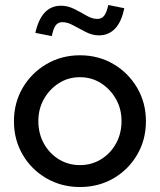

<svg xmlns="http://www.w3.org/2000/svg" viewBox="-20 -741 642 771"><path d="M301 10Q227 10 166.5 -25Q106 -60 71 -120Q36 -180 36 -254Q36 -328 71 -388Q106 -448 166.5 -483.5Q227 -519 301 -519Q376 -519 436 -483.5Q496 -448 531 -388Q566 -328 566 -254Q566 -180 531 -120Q496 -60 436 -25Q376 10 301 10ZM301 -78Q348 -78 386 -101.5Q424 -125 446 -165Q468 -205 468 -255Q468 -304 445.5 -343.5Q423 -383 385.5 -407Q348 -431 301 -431Q254 -431 216.5 -407Q179 -383 156.5 -343.5Q134 -304 134 -255Q134 -205 156 -165Q178 -125 216 -101.5Q254 -78 301 -78ZM188 -596 122 -609Q146 -718 225 -718Q252 -718 278 -705Q304 -692 327 -678.5Q350 -665 371 -665Q388 -665 398 -677.5Q408 -690 415 -721L479 -708Q468 -653 442 -626Q416 -599 377 -599Q351 -599 324.5 -612.5Q298 -626 274.5 -639Q251 -652 231 -652Q213 -652 203.5 -639Q194 -626 188 -596Z"/></svg>

Font: Red Hat Display Medium
Style: Regular
Weight: 500
Designer: Pentagram, MCKL
Foundry: Pentagram, MCKL
Version: Version 1.023